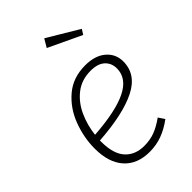

<svg xmlns="http://www.w3.org/2000/svg" viewBox="-232 -870 975 975"><g transform="rotate(-45 256.0 -382.5)"><path d="M110 -209V-199Q110 -113 147.5 -71.5Q185 -30 250 -30Q292 -30 326.5 -43Q361 -56 400 -84L422 -51Q380 -20 338 -4.5Q296 11 248 11Q160 11 111 -43.5Q62 -98 62 -198Q62 -277 91 -354Q120 -431 179.5 -481.5Q239 -532 327 -532Q397 -532 437.5 -497.5Q478 -463 478 -409Q478 -316 382.5 -268.5Q287 -221 110 -209ZM113 -247Q272 -258 351 -297Q430 -336 430 -407Q430 -445 404 -469Q378 -493 327 -493Q262 -493 216.5 -457.5Q171 -422 145.5 -366Q120 -310 113 -247ZM277 -776 446 -675 429 -648 251 -732Z"/></g></svg>

Font: Fira Sans ExtraLight
Style: Italic
Weight: 275
Italic angle: -8°
Designer: Carrois Corporate & Edenspiekermann AG
Foundry: Carrois Corporate GbR & Edenspiekermann AG
Version: Version 4.203